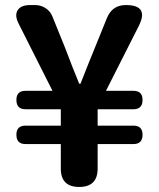

<svg xmlns="http://www.w3.org/2000/svg" viewBox="-20 -741 629 761"><path d="M294 0Q221 0 221 -73V-170H81Q45 -170 45 -207Q45 -243 81 -243H221V-308H81Q45 -308 45 -345Q45 -381 81 -381H188L54 -647Q37 -680 50 -700.5Q63 -721 100 -721H119Q142 -721 161 -708.5Q180 -696 188 -675L235 -559Q273 -459 294 -409H299Q329 -486 359 -559L404 -670Q425 -721 479 -721Q573 -721 529 -636L400 -381H509Q545 -381 545 -345Q545 -308 509 -308H367V-243H509Q545 -243 545 -207Q545 -170 509 -170H456H367V-73Q367 0 294 0Z"/></svg>

Font: GenSenRounded TW B
Style: Regular
Weight: 700
Version: Version 1.501;PS 1;hotconv 16.6.51;makeotf.lib2.5.65220